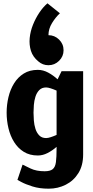

<svg xmlns="http://www.w3.org/2000/svg" viewBox="-20 -929 563 1157"><path d="M258 -402Q232 -402 216.5 -386Q201 -370 193.5 -346Q186 -322 184 -296Q182 -270 182 -250Q182 -229 184 -203Q186 -177 193.5 -153Q201 -129 216.5 -113Q232 -97 258 -97Q269 -97 286 -102.5Q303 -108 321 -116V-383Q303 -391 286 -396.5Q269 -402 258 -402ZM116 63Q130 70 164.5 86.5Q199 103 249 103Q282 103 297.5 90.5Q313 78 317 48Q321 18 321 -35V-44Q296 -22 267 -7Q238 8 208 8Q159 8 123.5 -14Q88 -36 65 -73Q42 -110 31 -156Q20 -202 20 -250Q20 -298 31 -344Q42 -390 65 -427Q88 -464 123.5 -486Q159 -508 208 -508Q240 -508 270.5 -491.5Q301 -475 327 -451L351 -500H481V2Q481 68 452.5 114Q424 160 376.5 184Q329 208 274 208H273Q218 208 175.5 194.5Q133 181 109 168Q85 155 85 155ZM272 -717Q309 -717 336 -690.5Q363 -664 363 -626Q363 -589 336 -562.5Q309 -536 272 -536Q237 -536 211 -559Q178 -586 166.5 -622.5Q155 -659 159 -700Q163 -741 179 -780.5Q195 -820 217.5 -853.5Q240 -887 266 -909L341 -849Q315 -825 293.5 -790Q272 -755 272 -717Z"/></svg>

Font: Epunda Sans ExtraBold
Style: Regular
Weight: 800
Designer: Simon Atzbach
Foundry: typofactur
Version: Version 2.204; ttfautohint (v1.8.4.7-5d5b)